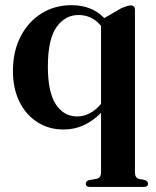

<svg xmlns="http://www.w3.org/2000/svg" viewBox="-20 -489 602 742"><path d="M328.5 233.5Q311.5 233.5 311.5 220.5Q311.5 211 324 207L353.5 202Q370.5 198.5 370.5 176V-53Q340.5 -22.5 304.5 -5.5Q268.5 11.5 225.5 11.5Q168.5 11.5 124.2 -17Q80 -45.5 55 -96.2Q30 -147 30 -214.5Q30 -291 59.8 -348.2Q89.5 -405.5 140.5 -437.2Q191.5 -469 256 -469Q335.5 -469 383 -419L450 -458Q475 -468 484 -468Q501.5 -468 501.5 -451V176.5Q501.5 198.5 517 202.5L540 207Q552 211.5 552 220.5Q552 233.5 535.5 233.5ZM165 -231.5Q165 -132 196 -85.5Q227 -39 277.5 -39Q329.5 -39 370.5 -87.5V-389Q335.5 -431 283.5 -431Q231.5 -431 198.2 -384Q165 -337 165 -231.5Z"/></svg>

Font: Fraunces 72pt SemiBold
Style: Regular
Weight: 600
Version: Version 1.000;[b76b70a41]